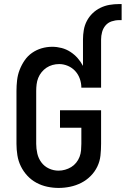

<svg xmlns="http://www.w3.org/2000/svg" viewBox="-20 -912 618 944"><path d="M268 12Q240 12 212 6Q184 0 159 -13.5Q134 -27 114.5 -48Q95 -69 82.5 -94.5Q70 -120 65.5 -148.5Q61 -177 61 -205V-465Q61 -491 64 -517.5Q67 -544 76.5 -568.5Q86 -593 101 -615Q116 -637 137.5 -652Q159 -667 184.5 -674.5Q210 -682 237 -682Q260 -682 283 -676Q306 -670 326 -657Q346 -644 361.5 -626.5Q377 -609 388 -588V-718Q388 -741 392 -764.5Q396 -788 407 -809Q418 -830 435 -846.5Q452 -863 473.5 -873.5Q495 -884 518 -888Q541 -892 565 -892H578V-813H565Q547 -813 529 -807Q511 -801 499 -787Q487 -773 482 -754.5Q477 -736 477 -718V-481H380Q380 -503 372.5 -524.5Q365 -546 350 -562.5Q335 -579 314 -588Q293 -597 271 -597Q254 -597 238 -592.5Q222 -588 208.5 -579Q195 -570 184.5 -557Q174 -544 168 -529Q162 -514 160 -497.5Q158 -481 158 -465V-205Q158 -181 163.5 -157Q169 -133 183.5 -113.5Q198 -94 220.5 -83.5Q243 -73 268 -73Q284 -73 300 -77.5Q316 -82 330 -90.5Q344 -99 354.5 -112Q365 -125 371 -140.5Q377 -156 378.5 -172.5Q380 -189 380 -205V-284H275V-370H477V-205Q477 -176 474 -147.5Q471 -119 458.5 -93Q446 -67 425.5 -46.5Q405 -26 379.5 -13Q354 0 325.5 6Q297 12 268 12Z"/></svg>

Font: Lode Dark
Style: Bold
Weight: 700
Monospace: yes
Designer: Belleve Invis
Foundry: Belleve Invis
Version: Version 29.2.0; ttfautohint (v1.8.3)